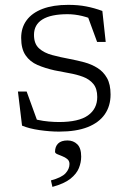

<svg xmlns="http://www.w3.org/2000/svg" viewBox="-20 -520 516 771"><path d="M254 -500.5Q294 -500.5 326.2 -494.2Q358.5 -488 391 -476L404.5 -351.5H370L326.5 -470L377 -432Q340.5 -448.5 310 -455.8Q279.5 -463 251.5 -463Q184.5 -463 150.5 -442Q116.5 -421 116.5 -380Q116.5 -344 136.8 -325.8Q157 -307.5 190 -298.8Q223 -290 261 -283Q290 -277.5 318.8 -269.8Q347.5 -262 371.2 -247.2Q395 -232.5 409.5 -207Q424 -181.5 424 -140.5Q424 -94.5 400.8 -61Q377.5 -27.5 331.8 -9.5Q286 8.5 217.5 8.5Q180.5 8.5 138.8 2.5Q97 -3.5 68.5 -15.5L52 -152.5H87L136 -17.5L92 -50.5Q109.5 -43.5 131.2 -38.8Q153 -34 175.5 -32Q198 -30 217 -30Q296 -30 333.2 -56.5Q370.5 -83 370.5 -130.5Q370.5 -164 354.8 -183Q339 -202 313.5 -211.5Q288 -221 258 -226.2Q228 -231.5 199 -237.5Q161 -246 130.8 -259Q100.5 -272 82.8 -297.8Q65 -323.5 65 -368Q65 -409 87 -438.8Q109 -468.5 151.2 -484.5Q193.5 -500.5 254 -500.5ZM184.5 204.5Q227.5 193 243.2 175.8Q259 158.5 259 138.5Q259 126 250.2 118.8Q241.5 111.5 230 107.2Q218.5 103 209.8 99Q201 95 201 89.5Q201 68.5 213.5 56.2Q226 44 251 44Q274.5 44 290.2 59.2Q306 74.5 306 109Q306 132 296.8 155Q287.5 178 262.8 197.8Q238 217.5 190.5 230.5Z"/></svg>

Font: Newsreader 9pt Light
Style: Regular
Weight: 300
Designer: Hugues Gentile
Foundry: Production Type
Version: Version 1.003